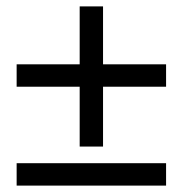

<svg xmlns="http://www.w3.org/2000/svg" viewBox="-20 -580 570 600"><path d="M229 -122V-560H302V-122ZM499 -309H32V-379H499ZM499 0H32V-70H499Z"/></svg>

Font: Source Serif 4 36pt
Style: Bold
Weight: 700
Designer: Frank Grießhammer
Foundry: Adobe Systems Incorporated
Version: Version 4.004;hotconv 1.0.116;makeotfexe 2.5.65601